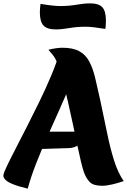

<svg xmlns="http://www.w3.org/2000/svg" viewBox="-39 -1089 756 1142"><path d="M419 -712Q407 -659 379.5 -589.5Q352 -520 316.5 -441.5Q281 -363 244.5 -280.5Q208 -198 176.5 -118Q145 -38 126 33Q68 19 36.5 6Q5 -7 -7 -20Q-19 -33 -19 -44Q-19 -57 0.5 -98Q20 -139 51.5 -200Q83 -261 120.5 -334.5Q158 -408 196 -486Q234 -564 265.5 -639Q297 -714 315 -777ZM460 -65Q453 -85 442.5 -128Q432 -171 420 -229Q408 -287 394 -353Q380 -419 365 -484.5Q350 -550 334.5 -608Q319 -666 304 -708Q291 -743 275 -762Q259 -781 249 -793Q272 -799 294 -802Q316 -805 332 -805Q395 -805 432.5 -784.5Q470 -764 491.5 -724Q513 -684 527 -626Q541 -568 557 -494Q579 -393 597.5 -301Q616 -209 639.5 -134.5Q663 -60 697 -12Q663 0 628 8Q593 16 569 16Q517 16 495.5 -5.5Q474 -27 460 -65ZM198 -306H467Q464 -278 452.5 -256.5Q441 -235 420.5 -222Q400 -209 369 -208L146 -201ZM292 -914Q241 -914 219.5 -937.5Q198 -961 198 -1016Q198 -1027 199.5 -1043.5Q201 -1060 202 -1066Q237 -1060 267.5 -1056.5Q298 -1053 320 -1053Q370 -1053 416.5 -1061Q463 -1069 497 -1069Q548 -1069 569.5 -1046Q591 -1023 591 -967Q591 -956 590 -939.5Q589 -923 587 -917Q552 -923 522 -926.5Q492 -930 469 -930Q419 -930 373 -922Q327 -914 292 -914Z"/></svg>

Font: Merienda Black
Style: Regular
Weight: 900
Designer: Eduardo Rodriguez Tunni
Foundry: Eduardo Rodriguez Tunni
Version: Version 2.001